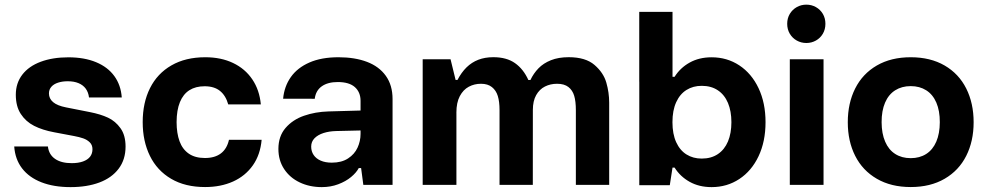

<svg xmlns="http://www.w3.org/2000/svg" viewBox="-20 -780 4162 810"><path d="M40 -162.1H182.1Q186 -128 212.1 -109.9Q238.2 -91.7 282.4 -91.7Q310.4 -91.7 330.1 -98.8Q349.9 -105.9 360 -118.9Q370.1 -132 370.1 -150.5Q370.1 -168.6 358.5 -179.7Q347 -190.9 330.8 -196.4Q314.6 -202 293.2 -206L208.4 -222Q159.2 -231.2 123.9 -249.1Q88.7 -267.1 67.7 -299.3Q46.7 -331.4 46.7 -380.3Q46.7 -429.5 74.2 -465.2Q101.8 -500.9 151.9 -519.5Q202.1 -538.2 268.5 -538.2Q335.9 -538.2 385.4 -517.6Q434.8 -497.1 462.4 -459Q490 -420.9 493.7 -368.8H355.5Q352.9 -390.6 341.7 -406Q330.4 -421.3 311.3 -429.2Q292.2 -437.2 265.8 -437.2Q243 -437.2 224.9 -431.3Q206.8 -425.5 196.7 -413.9Q186.5 -402.3 186.5 -385.8Q186.5 -364 204.1 -349.1Q221.7 -334.2 258.5 -327L359.2 -307.1Q404.2 -298.3 435.6 -283.6Q467 -268.9 488.3 -239.2Q509.7 -209.5 509.7 -161.7Q509.7 -106.7 480.5 -68.2Q451.4 -29.6 399.2 -10.1Q347 9.4 277.7 9.4Q207.1 9.4 155 -10.9Q102.8 -31.2 73.2 -69.6Q43.7 -108.1 40 -162.1Z M582 -264.9Q582 -346.6 612.9 -408.3Q643.8 -470 703.3 -504.2Q762.8 -538.5 846.2 -538.5Q912.4 -538.5 963.2 -514.3Q1014.1 -490.1 1044.4 -445.2Q1074.8 -400.3 1080.4 -339.5H942.9Q932.3 -377 908 -396.5Q883.7 -416.1 843.3 -416.1Q805.3 -416.1 779.1 -399.5Q752.9 -382.9 739.1 -349.3Q725.2 -315.6 725 -264.9Q725.1 -217.9 737.4 -184.2Q749.6 -150.5 776.3 -131.9Q802.9 -113.4 844.7 -113.4Q886.4 -113.4 912 -132.9Q937.5 -152.3 946 -190.3H1083.8Q1078.2 -127.1 1046.6 -82.3Q1014.9 -37.5 963.2 -14.2Q911.4 9.1 845.3 9.1Q761.2 9.1 702 -25.7Q642.7 -60.5 612.4 -122.5Q582 -184.5 582 -264.9Z M1154.5 -151.7Q1154.5 -205.1 1184.6 -240.1Q1214.7 -275.1 1262.5 -291.7Q1310.2 -308.3 1365.7 -309.9L1501.1 -313.7V-354.5Q1501.1 -391 1477.1 -412.5Q1453 -433.9 1404.8 -433.9Q1362.9 -433.9 1337.5 -415.9Q1312.1 -397.9 1307.8 -363.3L1174.4 -363.6Q1179.2 -415.4 1206.9 -454.8Q1234.6 -494.1 1285.3 -516.3Q1336 -538.5 1407.8 -538.5Q1476.9 -538.5 1528.1 -519.1Q1579.3 -499.7 1607.7 -460.1Q1636.1 -420.5 1636.1 -362V0H1512.8L1503.4 -71.1H1493.6Q1483.5 -51.8 1461.1 -33.2Q1438.7 -14.6 1406.7 -2.6Q1374.7 9.4 1337.4 9.4Q1286.2 9.4 1244.5 -10.4Q1202.8 -30.2 1178.7 -66.8Q1154.5 -103.4 1154.5 -151.7ZM1501.1 -215.2V-229.6L1399.5 -227.2Q1368.9 -226.6 1344.8 -218.8Q1320.7 -211 1306.7 -196.6Q1292.8 -182.1 1292.8 -161.6Q1292.8 -141.4 1303.2 -126.1Q1313.6 -110.7 1333.1 -102.3Q1352.6 -93.8 1379.9 -93.8Q1421.3 -93.8 1448.5 -111.7Q1475.8 -129.5 1488.4 -157.1Q1501.1 -184.8 1501.1 -215.2Z M1902 -443.1 1905.5 -302.4V0H1763.2V-529.9H1880.8ZM2009 -426.6Q1981.1 -426.6 1957.7 -414.1Q1934.3 -401.7 1919.8 -374.4Q1905.4 -347.1 1905.4 -304.9L1896.2 -442.8H1910Q1926.5 -474.4 1948.2 -495.8Q1970 -517.1 1997.9 -527.9Q2025.9 -538.7 2061.3 -538.7Q2117.2 -538.7 2152.6 -513.7Q2188.1 -488.8 2209.1 -442.4H2217.7Q2231 -470.5 2251.8 -491.9Q2272.6 -513.4 2304.3 -526Q2336.1 -538.7 2379.3 -538.7Q2450.2 -538.7 2488 -506.1Q2525.9 -473.4 2537.9 -431.6Q2550 -389.8 2550 -346.9V0H2409.4V-315.3Q2409.4 -352.2 2402.4 -375.8Q2395.4 -399.3 2378 -412.9Q2360.5 -426.6 2330.1 -426.6Q2302.1 -426.6 2279 -415Q2255.9 -403.4 2241.9 -378.6Q2228 -353.8 2228 -316.2L2227.8 0H2087.4V-315.3Q2087.4 -351.5 2080.1 -375Q2072.9 -398.5 2055.4 -412.5Q2038 -426.6 2009 -426.6Z M2817.2 -730V-435.4H2676.8V-730ZM2825.9 -73H2817.2L2805.7 1.3H2677V-264.5L2748.5 -269.3L2816.9 -264.5Q2816.9 -214.6 2832.7 -180Q2848.5 -145.5 2876.3 -128.3Q2904 -111 2940.4 -111Q2980.4 -111 3008.5 -129.9Q3036.7 -148.8 3051.2 -183.4Q3065.6 -218.1 3065.6 -264.5L3145.3 -269.3L3209.6 -264.5Q3209.6 -183.1 3180.2 -121Q3150.8 -58.9 3099 -24.8Q3047.3 9.4 2982 9.4Q2929.5 9.4 2889.5 -12.9Q2849.5 -35.3 2825.9 -73ZM3209.6 -264.5 3145.3 -259.6 3065.6 -264.5Q3065.6 -310.8 3051.2 -345.5Q3036.7 -380.1 3008.5 -399Q2980.4 -417.9 2940.4 -417.9Q2904 -417.9 2876.3 -400.6Q2848.5 -383.4 2832.7 -348.9Q2816.9 -314.4 2816.9 -264.5L2748.5 -259.6L2677 -264.5V-530.2H2805.7L2817.2 -455.9H2825.9Q2849.5 -493.7 2889.5 -516Q2929.5 -538.3 2982 -538.3Q3047.3 -538.3 3099 -504.2Q3150.8 -470 3180.2 -407.9Q3209.6 -345.8 3209.6 -264.5Z M3454.3 -529.9V0H3312V-529.9ZM3301 -679.6Q3301 -703 3311.9 -721.3Q3322.9 -739.6 3341.3 -750Q3359.8 -760.4 3381.8 -760.4Q3403.9 -760.4 3422.2 -750Q3440.6 -739.7 3451.4 -721.4Q3462.2 -703 3462.2 -679.6Q3462.2 -656.2 3451.4 -637.7Q3440.6 -619.3 3422.2 -609Q3403.8 -598.6 3381.8 -598.6Q3359.8 -598.6 3341.3 -609Q3322.9 -619.3 3311.9 -637.7Q3301 -656.2 3301 -679.6Z M3556.6 -264.3Q3556.6 -344.5 3587.8 -406.7Q3619 -468.8 3679.1 -503.7Q3739.1 -538.5 3822.1 -538.5V-416.7Q3784.5 -416.7 3756.6 -399.1Q3728.7 -381.5 3713.9 -347.1Q3699.1 -312.7 3699.3 -264.2Q3699.5 -216.4 3714.3 -182.3Q3729 -148.1 3756.7 -130.5Q3784.3 -112.8 3822.1 -112.8V9.1Q3739.1 9.1 3679.1 -25.8Q3619 -60.6 3587.8 -122.5Q3556.6 -184.4 3556.6 -264.3ZM3944.8 -264.2Q3945 -312.7 3930.2 -347.1Q3915.4 -381.5 3887.5 -399.1Q3859.7 -416.7 3822.1 -416.7V-538.5Q3905.1 -538.5 3965.1 -503.7Q4025.1 -468.8 4056.3 -406.7Q4087.5 -344.5 4087.5 -264.3Q4087.5 -184.4 4056.3 -122.5Q4025.1 -60.6 3965.1 -25.8Q3905.1 9.1 3822.1 9.1V-112.8Q3859.8 -112.8 3887.5 -130.5Q3915.1 -148.1 3929.9 -182.3Q3944.6 -216.4 3944.8 -264.2Z"/></svg>

Font: Wand UI Pro
Style: Regular
Weight: 400
Designer: Andreas Faust
Version: Version 1.003;FEAKit 1.0